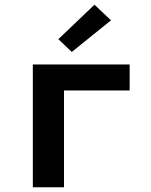

<svg xmlns="http://www.w3.org/2000/svg" viewBox="-20 -793 640 813"><path d="M119 0V-520H529V-410H251V0ZM284 -573 227 -627 380 -773 450 -707Z"/></svg>

Font: Iosevka SS04 XBd Ex
Style: Regular
Weight: 800
Width: 7
Monospace: yes
Designer: Belleve Invis
Foundry: Belleve Invis
Version: Version 19.0.0; ttfautohint (v1.8.4)